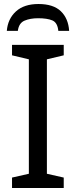

<svg xmlns="http://www.w3.org/2000/svg" viewBox="-20 -938 379 958"><path d="M298 0H40V-52L124 -71V-642L40 -662V-714H298V-662L214 -642V-71L298 -52ZM172 -918Q246 -918 283.5 -882Q321 -846 325 -784H271Q267 -825 241.5 -836Q216 -847 170 -847Q131 -847 102.5 -835Q74 -823 69 -784H14Q19 -844 59.5 -881Q100 -918 172 -918Z"/></svg>

Font: Go Noto Kurrent-Regular
Style: Regular
Weight: 400
Designer: Monotype Design Team
Foundry: Monotype Imaging Inc.
Version: Version 2.012; ttfautohint (v1.8.4.7-5d5b)